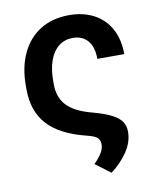

<svg xmlns="http://www.w3.org/2000/svg" viewBox="-81 -601 699 844"><g transform="rotate(-10 268.5 -179.5)"><path d="M494.1 -326.2H374Q374 -378.9 350.1 -407.2Q326.2 -435.5 283.2 -435.5Q246.6 -435.5 220.2 -414.8Q193.8 -394 179.9 -355.7Q166 -317.4 166 -264.6V-249Q166 -190.4 200 -154.3Q233.9 -118.2 307.6 -98.6Q364.7 -83.5 396 -67.1Q427.2 -50.8 439.2 -31.7Q451.2 -12.7 451.2 12.7Q451.2 57.6 422.9 100.3Q394.5 143.1 348.6 177.7L281.2 127Q306.2 101.6 316.7 83Q327.1 64.5 327.1 46.9Q327.1 26.9 314.7 16.4Q302.2 5.9 268.6 -2Q152.8 -30.8 98.4 -90.6Q43.9 -150.4 43.9 -249V-264.6Q43.9 -347.2 73 -408.7Q102.1 -470.2 156.2 -503.7Q210.4 -537.1 284.2 -537.1Q347.7 -537.1 395.3 -511.7Q442.9 -486.3 468.5 -438.7Q494.1 -391.1 494.1 -326.2Z"/></g></svg>

Font: Pretendard Std SemiBold
Style: Regular
Weight: 600
Designer: Base glyphs from Inter by Rasmus Andersson; Hangeul glyphs from Noto Sans CJK(Source Han Sans) by Jang Soo-young and Kan
Foundry: Kil Hyung-jin
Version: Version 1.309